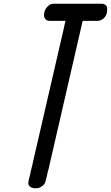

<svg xmlns="http://www.w3.org/2000/svg" viewBox="-20 -814 594 1029"><path d="M522 -794H524Q529 -794 533.5 -793Q538 -792 545.5 -787Q553 -782 554 -772.5Q555 -763 553 -746Q553 -744 552 -741Q551 -738 547 -730.5Q543 -723 537.5 -717.5Q532 -712 522.5 -707Q513 -702 502 -702H467H423L240 93L236 107Q231 132 225 154Q221 172 208 182Q195 192 183 194L172 195Q149 195 139.5 185Q130 175 132 165L133 155L142 119L146 98L148 93L157 53L319 -649L328 -690L329 -694L331 -702H309H295H248Q230 -702 222.5 -713Q215 -724 216 -735L217 -746Q222 -766 234 -778Q246 -790 254 -792Q262 -794 268 -794H270H301H304H325H462H467H488ZM304 -794H325Z"/></svg>

Font: Soda Fountain
Style: RegularOblique
Weight: 400
Version: Version 1.0